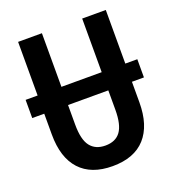

<svg xmlns="http://www.w3.org/2000/svg" viewBox="-132 -818 849 932"><g transform="rotate(-20 292.5 -352.0)"><path d="M4 -343V-437H66V-714H189V-437H397V-714H519V-437H581V-343H519V-237Q519 -118 461.5 -54Q404 10 292 10Q182 10 124 -53Q66 -116 66 -236V-343ZM189 -242Q189 -164 215.5 -130Q242 -96 293 -96Q346 -96 371.5 -131Q397 -166 397 -243V-343H189Z"/></g></svg>

Font: Avrile Sans Condensed SemiBold
Style: Regular
Weight: 600
Width: 3
Designer: Monotype Design Team
Foundry: Monotype Imaging Inc.
Version: Version 2.001;September 10, 2019;FontCreator 11.5.0.2425 64-